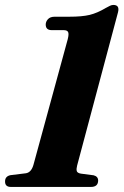

<svg xmlns="http://www.w3.org/2000/svg" viewBox="-40 -738 488 758"><path d="M164.5 -619Q140.5 -619 140.5 -641Q140.5 -652.5 149.2 -662.2Q158 -672 176 -672H233.5Q284 -672 314 -679.2Q344 -686.5 377.5 -706.5Q387.5 -712 394.2 -715.2Q401 -718.5 407.5 -718.5Q433 -718.5 426 -690L264.5 -84.5Q261 -71 263 -63Q265 -55 279.5 -52.5L329.5 -46Q347.5 -41.5 347.5 -25Q347 0 319 0H3Q-20.5 0 -20 -22Q-20 -42 1.5 -46.5L62.5 -54Q83.5 -57.5 92 -87L227.5 -583.5Q232.5 -603.5 229 -611.2Q225.5 -619 211.5 -619Z"/></svg>

Font: Fraunces 144pt Soft
Style: Bold Italic
Weight: 700
Italic angle: -16°
Version: Version 1.000;[b76b70a41]